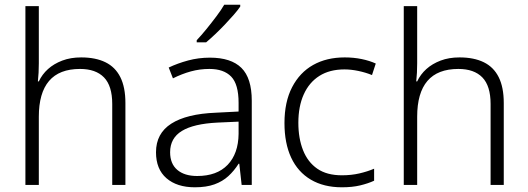

<svg xmlns="http://www.w3.org/2000/svg" viewBox="-20 -786 2244 816"><path d="M145 -517Q145 -496 144 -477.5Q143 -459 141 -440H145Q159 -470 184 -492.5Q209 -515 244.5 -528.5Q280 -542 325 -542Q386 -542 428 -521.5Q470 -501 491.5 -458Q513 -415 513 -348V0H457V-344Q457 -421 422 -457Q387 -493 320 -493Q232 -493 188.5 -442Q145 -391 145 -290V0H88V-760H145Z M872 -541Q962 -541 1006 -497.5Q1050 -454 1050 -358V0H1007L997 -90H994Q975 -60 950.5 -37.5Q926 -15 891.5 -2.5Q857 10 808 10Q732 10 687.5 -28.5Q643 -67 643 -139Q643 -219 708 -260.5Q773 -302 897 -307L994 -312V-349Q994 -428 962.5 -460.5Q931 -493 870 -493Q829 -493 791 -482.5Q753 -472 715 -453L697 -499Q735 -517 779.5 -529Q824 -541 872 -541ZM904 -265Q803 -260 753 -229.5Q703 -199 703 -139Q703 -90 733.5 -64Q764 -38 818 -38Q902 -38 947.5 -85.5Q993 -133 994 -217V-269ZM1001 -758Q990 -742 973 -722.5Q956 -703 936 -682Q916 -661 895.5 -641.5Q875 -622 856 -606H816V-615Q835 -635 857 -662Q879 -689 900 -717Q921 -745 933 -766H1001Z M1433 10Q1356 10 1301 -22.5Q1246 -55 1217.5 -116Q1189 -177 1189 -263Q1189 -353 1221.5 -415.5Q1254 -478 1311 -510Q1368 -542 1445 -542Q1483 -542 1517 -535Q1551 -528 1577 -516L1561 -467Q1534 -478 1503 -484.5Q1472 -491 1444 -491Q1381 -491 1337.5 -463.5Q1294 -436 1271 -385Q1248 -334 1248 -264Q1248 -198 1268 -147.5Q1288 -97 1328.5 -69Q1369 -41 1433 -41Q1473 -41 1507.5 -49Q1542 -57 1570 -69V-18Q1544 -6 1510.5 2Q1477 10 1433 10Z M1753 -517Q1753 -496 1752 -477.5Q1751 -459 1749 -440H1753Q1767 -470 1792 -492.5Q1817 -515 1852.5 -528.5Q1888 -542 1933 -542Q1994 -542 2036 -521.5Q2078 -501 2099.5 -458Q2121 -415 2121 -348V0H2065V-344Q2065 -421 2030 -457Q1995 -493 1928 -493Q1840 -493 1796.5 -442Q1753 -391 1753 -290V0H1696V-760H1753Z"/></svg>

Font: Noto Sans Cham Light
Style: Regular
Weight: 300
Version: Version 2.002